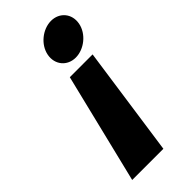

<svg xmlns="http://www.w3.org/2000/svg" viewBox="-200 -640 679 679"><g transform="rotate(-45 139.5 -300.5)"><path d="M20 0H176L235 -413H121ZM122 -524C114 -481 143 -447 185 -447C227 -447 270 -481 278 -524C286 -567 257 -601 215 -601C173 -601 130 -567 122 -524Z"/></g></svg>

Font: Charger EcoBlack
Style: Obl
Weight: 1000
Designer: Jasper
Foundry: Cannot Into Space Fonts
Version: Version 1.1